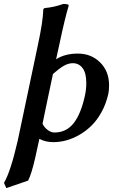

<svg xmlns="http://www.w3.org/2000/svg" viewBox="-30 -712 588 975"><path d="M241.2 9.8Q201.2 9.8 169.9 -6.8Q150.4 80.6 148.9 88.9Q129.9 172.4 112.8 205.1L2 243.2L-9.8 216.8Q23.9 159.7 60.1 2Q76.2 -75.7 110.6 -237.5Q145 -399.4 161.1 -477.1Q188.5 -603 189.9 -665L195.8 -670.9Q245.6 -675.3 291 -691.9Q307.1 -691.9 313.5 -689.7Q319.8 -687.5 318.8 -683.1Q299.3 -618.2 272.9 -493.2L254.9 -411.1Q299.8 -439.9 365.2 -439.9Q433.1 -439.9 478.5 -395Q523.9 -350.1 523.9 -278.8Q523.9 -251 519 -231Q507.8 -183.1 485.6 -142.8Q463.4 -102.5 435.3 -74.7Q407.2 -46.9 373.8 -27.6Q340.3 -8.3 307.1 0.7Q273.9 9.8 241.2 9.8ZM246.1 -39.1Q306.6 -39.1 343.8 -86.2Q380.9 -133.3 400.9 -225.1Q408.2 -256.3 408.2 -291Q408.2 -341.3 389.4 -366.2Q370.6 -391.1 339.8 -391.1Q316.9 -391.1 293.7 -377.7Q270.5 -364.3 234.9 -333L238.8 -335.9Q230 -293.9 212.2 -210Q194.3 -126 186 -84Q193.4 -66.4 211.2 -52.7Q229 -39.1 246.1 -39.1Z"/></svg>

Font: Linear Smooth
Style: Bold Italic
Weight: 700
Designer: Philipp H. Poll, Flanker
Foundry: Philipp H. Poll, reworked by Flanker
Version: Version 1.061 | FøM Fix